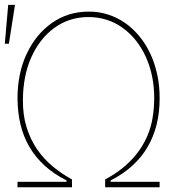

<svg xmlns="http://www.w3.org/2000/svg" viewBox="-38 -786 766 806"><path d="M0 0ZM632.1 0H403.4V-32.7Q532.7 -101.6 582 -218.8Q595.5 -251.1 602.3 -289.6Q609 -328.1 609.4 -373.6Q609.4 -468.8 574.9 -545.5Q540.5 -622.5 478 -668.3Q415.8 -713.8 333.8 -714.5Q251.4 -714.1 189.3 -668.3Q127.8 -622.9 93 -544.7Q58.9 -467.7 58.2 -367.5Q57.5 -303.6 73.5 -252.1Q89.5 -200.6 117.5 -159.6Q145.6 -118.6 183.4 -87.4Q221.2 -56.1 264.2 -32.7V0H35.5V-22.7H241.5V-28.4Q188.2 -55.4 149.5 -90.7Q110.8 -126.1 85.6 -169.2Q60.4 -212.4 48.1 -263.1Q35.9 -313.9 35.5 -372.2Q35.5 -478.7 74.2 -560.4Q112.9 -642.8 180.4 -690Q247.9 -737.2 333.8 -737.2Q376.1 -737.6 414.8 -725.3Q453.5 -713.1 486.9 -689.8Q520.2 -666.5 547.2 -633.7Q574.2 -600.9 593.2 -560.2Q612.2 -519.5 622.3 -471.9Q632.5 -424.4 632.1 -372.2Q632.1 -314.6 619.7 -263.8Q607.2 -213.1 582 -169.7Q556.8 -126.4 518.1 -90.9Q479.4 -55.4 426.1 -28.4V-22.7H632.1ZM-0.7 -602.3H-17.8L-3.6 -765.6H24.9Z"/></svg>

Font: Linik Sans Thin
Style: Regular
Weight: 100
Designer: Fonts by Rasmus Andersson / Changes by Cristiano Sobral with parts from Marc Monis
Foundry: rsms
Version: Version 3.020; ttfautohint (v1.6)